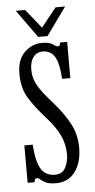

<svg xmlns="http://www.w3.org/2000/svg" viewBox="-50 -691 363 734"><g transform="rotate(-5 131.0 -324.0)"><path d="M136 11Q110 11 96.8 4.8Q83.5 -1.5 76.8 -8Q70 -14.5 64 -14.5Q54 -14.5 54 0H27V-143.5H59Q63 -80 80.2 -50.8Q97.5 -21.5 134 -21.5Q163 -21.5 174.8 -45.2Q186.5 -69 186.5 -94.5Q186.5 -134 169.8 -169.2Q153 -204.5 114 -247.5Q80.5 -284.5 56.2 -323Q32 -361.5 32 -417.5Q32 -472.5 61.2 -500.2Q90.5 -528 127.5 -528Q157 -528 169.2 -518.8Q181.5 -509.5 189 -509.5Q196.5 -509.5 197 -523.5H224.5V-384.5H193Q189.5 -444.5 174 -469.8Q158.5 -495 128.5 -495Q104.5 -495 91.5 -477Q78.5 -459 78.5 -430Q78.5 -395.5 95.8 -366.8Q113 -338 147 -300.5Q189.5 -252.5 212.2 -210Q235 -167.5 235 -116.5Q235 -60.5 209 -24.8Q183 11 136 11ZM116 -552 39 -659H75L133.5 -586L192 -659H228.5L151.5 -552Z"/></g></svg>

Font: Imbue 10pt Light
Style: Regular
Weight: 300
Designer: Tyler Finck
Foundry: Etcetera Type Company
Version: Version 1.102; ttfautohint (v1.8.3)